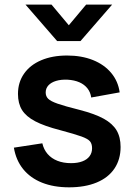

<svg xmlns="http://www.w3.org/2000/svg" viewBox="-20 -795 582 830"><path d="M278.7 14.8Q212.3 14.8 161.8 -5.3Q111.3 -25.5 80.2 -63.8Q49.1 -102.2 40 -156.7L163 -175.5Q169.1 -148.7 185.8 -129.3Q202.6 -110 228.4 -99.8Q254.2 -89.7 287.2 -89.7Q315.7 -89.7 336.1 -97.5Q356.5 -105.2 367.2 -119.7Q378 -134.1 378 -154.2Q378 -173.4 368.9 -184.2Q359.8 -194.9 332.4 -204.9Q304.9 -214.9 240.5 -232.2Q171.6 -249.9 132.1 -270.7Q92.6 -291.4 75.1 -319.6Q57.7 -347.8 57.7 -389Q57.7 -439 84 -476.6Q110.2 -514.2 158.2 -534.6Q206.2 -555 270.2 -555Q332.5 -555 381.5 -535.5Q430.6 -515.9 460.7 -479.8Q490.8 -443.7 497.3 -395.7L374.3 -373.5Q371.2 -396.3 358 -413Q344.8 -429.8 323.1 -439.3Q301.3 -448.8 272.2 -450.5Q243.9 -451.8 222.5 -445.3Q201.1 -438.8 189.3 -426Q177.5 -413.1 177.5 -395.2Q177.5 -378.8 188.3 -368Q199.1 -357.3 229.1 -346.8Q259.2 -336.2 325 -319.7Q390.4 -302.8 428.6 -281.7Q466.8 -260.5 484.1 -231.3Q501.3 -202.2 501.3 -159.7Q501.3 -105.8 474.7 -66.3Q448.1 -26.8 397.8 -6Q347.6 14.8 278.7 14.8ZM90.3 -775H202.8L277.5 -685.8L352.2 -775H464.7L328 -617.5H227Z"/></svg>

Font: Manrope
Style: Regular
Weight: 400
Designer: Mikhail Sharanda
Foundry: Mikhail Sharanda
Version: Version 4.503